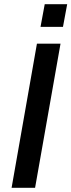

<svg xmlns="http://www.w3.org/2000/svg" viewBox="-20 -894 340 914"><path d="M172.9 -766.1 192.9 -874H299.8L279.8 -766.1ZM35.2 0 155.8 -686H268.1L147 0Z"/></svg>

Font: Archivo Medium
Style: Italic
Weight: 500
Italic angle: -10°
Designer: Hector Gatti
Foundry: Omnibus-Type
Version: Version 2.001